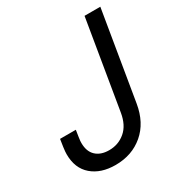

<svg xmlns="http://www.w3.org/2000/svg" viewBox="-173 -849 918 978"><g transform="rotate(-30 285.5 -359.5)"><path d="M223.6 9.8Q138.2 9.8 86.2 -34.9Q34.2 -79.6 34.2 -162.1Q34.2 -169.4 34.9 -178.5Q35.6 -187.5 37.8 -203.6Q40 -219.7 44.4 -247.1H137.2Q133.3 -221.7 131.1 -207.8Q128.9 -193.8 128.4 -186.8Q127.9 -179.7 127.9 -174.3Q127.9 -124.5 156 -98.1Q184.1 -71.8 232.9 -71.8Q287.6 -71.8 327.9 -106Q368.2 -140.1 379.4 -208L465.8 -727.5H558.6L472.2 -208Q455.1 -104.5 387.9 -47.4Q320.8 9.8 223.6 9.8Z"/></g></svg>

Font: Adwaita Sans
Style: Italic
Weight: 400
Italic angle: -9.39999°
Designer: Rasmus Andersson
Foundry: rsms
Version: Version 4.001;git-9221beed3